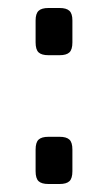

<svg xmlns="http://www.w3.org/2000/svg" viewBox="-20 -460 276 480"><path d="M101 -440H129Q146 -440 153.5 -433Q161 -426 161 -409V-354Q161 -336 153.5 -329Q146 -322 129 -322H101Q84 -322 76.5 -329Q69 -336 69 -354V-409Q69 -426 76.5 -433Q84 -440 101 -440ZM101 -118H129Q146 -118 153.5 -111Q161 -104 161 -86V-32Q161 -14 153.5 -7Q146 0 129 0H101Q84 0 76.5 -7Q69 -14 69 -32V-86Q69 -104 76.5 -111Q84 -118 101 -118Z"/></svg>

Font: Exo 2
Style: Regular
Weight: 400
Designer: Natanael Gama
Version: Version 1.001;PS 001.001;hotconv 1.0.70;makeotf.lib2.5.58329